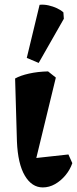

<svg xmlns="http://www.w3.org/2000/svg" viewBox="-20 -805 336 839"><path d="M167 14Q119 14 88.5 -37.5Q58 -89 54 -187L46 -462Q69 -475 107 -483.5Q145 -492 190 -493L224 -466L131 -83L96 -110L279 -130L296 -92Q286 -63 266 -39Q246 -15 220.5 -0.5Q195 14 167 14ZM149 -530 97 -552 153 -784Q172 -786 192 -781.5Q212 -777 229 -769Q246 -761 257 -751L259 -723Z"/></svg>

Font: Eczar SemiBold
Style: Regular
Weight: 600
Designer: Vaibhav Singh
Foundry: Rosetta Type Foundry
Version: Version 2.000